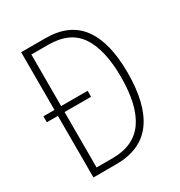

<svg xmlns="http://www.w3.org/2000/svg" viewBox="-169 -831 888 948"><g transform="rotate(-30 275.0 -357.0)"><path d="M228 -714Q363 -714 428.5 -625.5Q494 -537 494 -364Q494 -184 426.5 -92Q359 0 219 0H89V-351H26V-385H89V-714ZM223 -679H127V-385H278V-351H127V-35H218Q340 -35 397.5 -117.5Q455 -200 455 -362Q455 -516 401 -597.5Q347 -679 223 -679Z"/></g></svg>

Font: Noto Sans Thai Cond ExtLt
Style: Regular
Weight: 200
Width: 3
Designer: Monotype Design Team
Foundry: Monotype Imaging Inc.
Version: Version 2.002; ttfautohint (v1.8.4.7-5d5b)